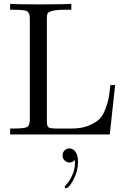

<svg xmlns="http://www.w3.org/2000/svg" viewBox="-20 -703 665 1004"><path d="M33 0V-31H57Q111 -31 123.5 -40Q136 -49 136 -78V-605Q136 -634 123.5 -643Q111 -652 57 -652H33V-683Q68 -680 185 -680Q317 -680 353 -683V-652H320Q274 -652 253 -646Q232 -640 228.5 -632Q225 -624 225 -604V-71Q225 -45 232.5 -38Q240 -31 274 -31H356Q407 -31 443.5 -46Q480 -61 499.5 -80Q519 -99 532 -135Q545 -171 549 -194Q553 -217 557 -258H582L554 0ZM343 73Q362 73 375 91Q388 109 388 145Q388 191 364.5 236Q341 281 324 281Q318 281 318 274Q318 272 331.5 256.5Q345 241 358.5 211.5Q372 182 372 146V134Q359 147 344 147Q329 147 318 136Q307 125 307 110Q307 95 317 84Q327 73 343 73Z"/></svg>

Font: CMU Serif
Style: Roman
Weight: 500
Version: Version 0.7.0